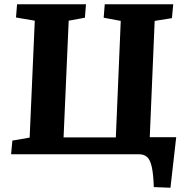

<svg xmlns="http://www.w3.org/2000/svg" viewBox="-20 -723 860 900"><path d="M278 -79H523L546 -625L466 -640L471 -703H792L786 -638L705 -625L682 -80H806L779 157L701 154Q699 93 691.5 59.5Q684 26 669.5 13Q655 0 630 0H32L38 -64L119 -78L143 -626L55 -641L60 -703H383L378 -640L302 -626Z"/></svg>

Font: Literata 18pt
Style: Bold Italic
Weight: 700
Italic angle: -2°
Designer: Latin by Veronika Burian and Jose Scaglione. Greek by Irene Vlachou. Cyrillic by Vera Evstafieva
Foundry: TypeTogether
Version: Version 3.103;gftools[0.9.29]